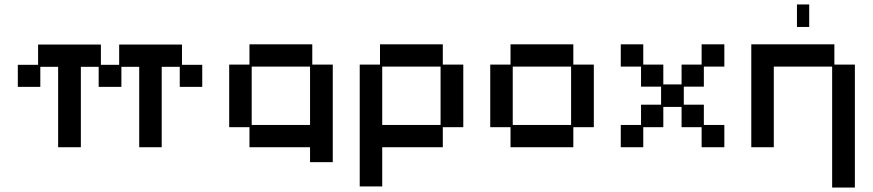

<svg xmlns="http://www.w3.org/2000/svg" viewBox="-20 -649 3919 862"><path d="M241 12V-349H161V-259H60V-358H151V-449H433V-358H515V-449H797V-358H888V-259H787V-349H706V12H605V-349H525V-259H423V-349H343V12Z M1372 79V12H1100V-78H1009V-359H1100V-450H1382V-359H1474V79ZM1110 -88H1372V-350H1110Z M1595 188V-359H1686V-450H1968V-359H2060V-78H1968V12H1696V188ZM1696 -88H1958V-350H1696Z M2272 12V-78H2181V-359H2272V-450H2554V-359H2646V-78H2554V12ZM2282 -88H2544V-350H2282Z M2767 12V-88H2858V-179H2948V-260H2858V-350H2767V-450H2868V-359H2958V-270H3040V-359H3130V-450H3232V-350H3140V-260H3050V-179H3140V-88H3232V12H3130V-78H3040V-169H2958V-78H2868V12Z M3716 193V-350H3454V12H3353V-450H3726V-359H3818V193ZM3558 -528V-629H3613V-528Z"/></svg>

Font: Pixelify Sans
Style: Regular
Weight: 400
Designer: Stefie Justprince
Foundry: Typecalism Foundryline
Version: Version 1.000;February 13, 2025;FontCreator 15.0.0.3015 64-b